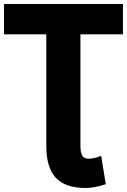

<svg xmlns="http://www.w3.org/2000/svg" viewBox="-21 -734 636 962"><path d="M382 -562V-3C382 40 392 61 421 61C441 61 453 59 486 47L509 189C467 203 431 208 409 208C265 208 211 134 211 -4V-562H-1V-714H595V-562Z"/></svg>

Font: Repo ExtraBold
Style: Bold
Weight: 700
Designer: Stefan Peev
Foundry: Context Ltd
Version: Version 1.502